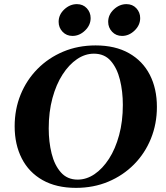

<svg xmlns="http://www.w3.org/2000/svg" viewBox="-20 -900 804 930"><path d="M443 -680Q538 -680 604.5 -642.5Q671 -605 705.5 -538Q740 -471 740 -382Q740 -300 711 -228.5Q682 -157 629 -103.5Q576 -50 504.5 -20Q433 10 348 10Q253 10 186.5 -27.5Q120 -65 85.5 -132.5Q51 -200 51 -288Q51 -371 80 -442Q109 -513 162 -566.5Q215 -620 286.5 -650Q358 -680 443 -680ZM356 -30Q399 -30 438 -56.5Q477 -83 508 -131Q539 -179 557 -245.5Q575 -312 575 -392Q575 -457 561 -513.5Q547 -570 516.5 -605Q486 -640 435 -640Q392 -640 353 -613.5Q314 -587 283 -539Q252 -491 234 -424.5Q216 -358 216 -278Q216 -213 230 -156.5Q244 -100 275 -65Q306 -30 356 -30ZM331.2 -726Q302 -726 283 -746.2Q264 -766.4 264 -794.2Q264 -829 291.4 -854.5Q318.8 -880 352.5 -880Q382 -880 400.5 -860Q419 -840 419 -812.5Q419 -778 391.8 -752Q364.7 -726 331.2 -726ZM571.2 -726Q542 -726 523 -746.2Q504 -766.4 504 -794.2Q504 -829 531.4 -854.5Q558.8 -880 592.5 -880Q622 -880 640.5 -860Q659 -840 659 -812.5Q659 -778 631.8 -752Q604.7 -726 571.2 -726Z"/></svg>

Font: Brygada 1918
Style: Italic
Weight: 400
Italic angle: -8°
Designer: Mateusz Machalski | Borys Kosmynka | Przemek Hoffer
Foundry: NIEPODLEGLA 2018
Version: Version 3.006